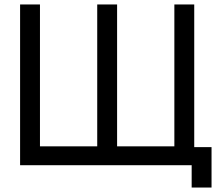

<svg xmlns="http://www.w3.org/2000/svg" viewBox="-20 -740 978 860"><path d="M838.5 100H927.5V-81H850V-720H761V-84.5H504.5V-720H415.5V-84.5H159V-720H70V0H838.5Z"/></svg>

Font: Eudonet Medium
Style: Regular
Weight: 500
Designer: Mikhail Sharanda
Foundry: Mikhail Sharanda
Version: Version 4.503;Glyphs 3.1.2 (3151)